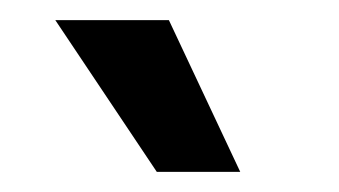

<svg xmlns="http://www.w3.org/2000/svg" viewBox="-20 -721 337 191"><path d="M35 -701H148L219 -550H136Z"/></svg>

Font: Moderustic Med
Style: Regular
Weight: 500
Designer: Tural Alisoy
Foundry: TAFT Foundry
Version: Version 2.110